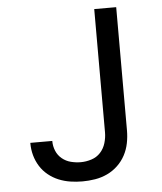

<svg xmlns="http://www.w3.org/2000/svg" viewBox="-53 -781 706 836"><g transform="rotate(-5 300.0 -363.5)"><path d="M274 8Q247 8 221 4Q195 0 170.5 -10Q146 -20 125 -37Q104 -54 90 -76.5Q76 -99 69 -124.5Q62 -150 62 -177Q62 -177 62 -178Q62 -179 62 -179H158Q158 -179 158 -178.5Q158 -178 158 -178Q158 -156 166.5 -135.5Q175 -115 192 -101Q209 -87 230.5 -81.5Q252 -76 274 -76Q297 -76 320.5 -83.5Q344 -91 360 -108.5Q376 -126 383 -149.5Q390 -173 390 -196V-735H486V-196Q486 -168 480.5 -140.5Q475 -113 462 -88.5Q449 -64 428.5 -44.5Q408 -25 382.5 -13Q357 -1 329 3.5Q301 8 274 8Z"/></g></svg>

Font: Zed Mono Medium Extended
Style: Regular
Weight: 500
Width: 7
Monospace: yes
Designer: Belleve Invis
Foundry: Belleve Invis
Version: Version 1.0.0; ttfautohint (v1.8.4)